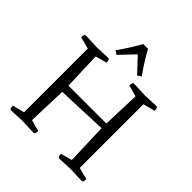

<svg xmlns="http://www.w3.org/2000/svg" viewBox="-241 -1100 1271 1271"><g transform="rotate(45 394.5 -464.5)"><path d="M739 -670 655 -648V-52L739 -30Q739 -25 737 -12.5Q735 0 724 0Q724 0 718 0Q712 0 690 -1Q668 -2 621 -4Q575 -2 552.5 -1Q530 0 523 0Q516 0 516 0Q505 0 503 -12.5Q501 -25 501 -30L581 -52L571 -340L217 -326L208 -52L288 -30Q288 -25 286 -12.5Q284 0 273 0Q273 0 266 0Q259 0 237 -1Q215 -2 168 -4Q121 -2 99 -1Q77 0 71 0Q65 0 65 0Q54 0 52 -12.5Q50 -25 50 -30L134 -52V-648L50 -670Q50 -675 52 -687.5Q54 -700 65 -700Q65 -700 71 -700Q77 -700 99 -699Q121 -698 168 -696Q215 -698 237 -699Q259 -700 266 -700Q273 -700 273 -700Q284 -700 286 -687.5Q288 -675 288 -670L208 -648L217 -384H572L581 -648L501 -670Q501 -675 503 -687.5Q505 -700 516 -700Q516 -700 523 -700Q530 -700 552.5 -699Q575 -698 621 -696Q668 -698 690 -699Q712 -700 718 -700Q724 -700 724 -700Q735 -700 737 -687.5Q739 -675 739 -670ZM395 -855 298 -753 272 -770Q305 -817 330 -857Q355 -897 372 -929H417Q434 -897 459 -857Q484 -817 517 -770L491 -753Z"/></g></svg>

Font: Mate SC
Style: Regular
Weight: 400
Designer: Eduardo Rodriguez Tunni
Foundry: Eduardo Rodriguez Tunni
Version: Version 1.003; ttfautohint (v1.8.4.7-5d5b);gftools[0.9.24]